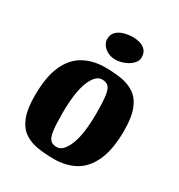

<svg xmlns="http://www.w3.org/2000/svg" viewBox="-175 -848 917 981"><g transform="rotate(30 283.5 -358.0)"><path d="M285.4 13Q232.6 13 187.8 5.7Q143 -1.7 109.7 -24.7Q76.4 -47.6 58 -94.2Q39.6 -140.7 39.6 -219Q39.6 -331.2 70.3 -398.1Q101 -465 155.4 -494.5Q209.8 -524 279.6 -524Q332.4 -524 376.7 -516.7Q421 -509.3 454.4 -486.3Q487.9 -463.4 506.3 -416.8Q524.7 -370.3 524.7 -292Q524.7 -180.5 493.9 -113.3Q463.2 -46 409.7 -16.5Q356.2 13 285.4 13ZM267.7 -46.9Q305.4 -46.9 331.5 -110.5Q357.7 -174.1 357.7 -299.1Q357.7 -367.6 352.5 -402.6Q347.3 -437.7 334.3 -450.1Q321.3 -462.6 296.8 -462.6Q258.6 -462.6 232.7 -399Q206.8 -335.4 206.8 -209.6Q206.8 -142.2 212 -107.1Q217.2 -72 230.3 -59.5Q243.4 -46.9 267.7 -46.9ZM303.5 -583.8Q276.8 -583.8 256.9 -594.6Q236.9 -605.4 226 -621.6Q215.1 -637.8 215.1 -653.6Q215.1 -681.2 231 -697.4Q247 -713.7 272.6 -721.2Q298.2 -728.7 326.3 -728.7Q348.7 -728.7 369.1 -722.3Q389.6 -715.9 402.3 -701Q415 -686.1 415 -660.1Q415 -638.7 397.4 -621.3Q379.8 -603.9 353.8 -593.9Q327.8 -583.8 303.5 -583.8Z"/></g></svg>

Font: Briem Hand Thin
Style: Regular
Weight: 100
Designer: Gunnlaugur SE Briem, Eben Sorkin
Foundry: Sorkin Type Co.
Version: Version 1.003